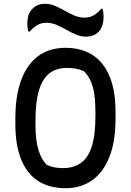

<svg xmlns="http://www.w3.org/2000/svg" viewBox="-20 -972 690 1012"><path d="M326 -720Q409 -720 468 -682Q527 -644 558 -568.5Q589 -493 589 -380V-346Q589 -226 556.5 -144.5Q524 -63 465 -21.5Q406 20 326 20Q240 20 181 -18Q122 -56 91.5 -131.5Q61 -207 61 -317V-351Q61 -465 91 -548Q121 -631 180 -675.5Q239 -720 326 -720ZM167 -313Q167 -232 183 -180.5Q199 -129 227 -103Q246 -94 266 -90Q286 -86 312 -86Q367 -86 405 -112Q443 -138 463 -198Q483 -258 483 -360V-376Q483 -432 477.5 -472.5Q472 -513 458.5 -543.5Q445 -574 422 -597Q399 -607 378 -610.5Q357 -614 332 -614Q277 -614 240.5 -585.5Q204 -557 185.5 -496.5Q167 -436 167 -339ZM425 -879Q452 -879 472.5 -890.5Q493 -902 514 -926H520Q523 -918 524.5 -906.5Q526 -895 526 -886Q526 -866 523 -852Q520 -838 516 -829Q506 -806 485.5 -792.5Q465 -779 433 -779Q406 -779 380 -790Q354 -801 329 -815.5Q304 -830 278 -841Q252 -852 225 -852Q198 -852 178 -840.5Q158 -829 136 -805H130Q127 -813 125.5 -824.5Q124 -836 124 -845Q124 -865 127 -879Q130 -893 134 -902Q145 -924 165.5 -938Q186 -952 217 -952Q245 -952 270.5 -941Q296 -930 321.5 -915.5Q347 -901 372.5 -890Q398 -879 425 -879Z"/></svg>

Font: Recursive Casual Medium
Style: Regular
Weight: 500
Version: Version 1.047